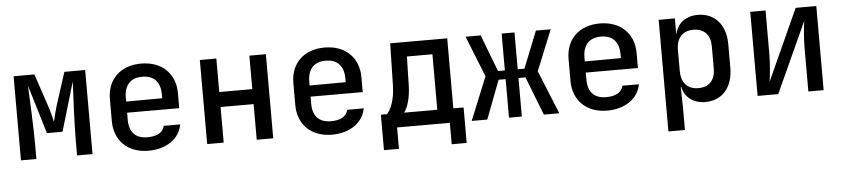

<svg xmlns="http://www.w3.org/2000/svg" viewBox="-44 -816 5487 1251"><g transform="rotate(-5 2700.0 -190.0)"><path d="M167 0V-90C167 -210 158 -391 154 -480L250 -162H352L447 -483C442 -389 433 -200 433 -90V0H534V-550H398L331 -342C317 -297 307 -252 302 -231C298 -252 287 -297 272 -341L202 -550H66V0Z M1123 -347C1123 -476 1035 -560 900 -560C765 -560 678 -476 678 -347V-203C678 -75 765 10 900 10C1017 10 1104 -50 1120 -143H1012C1003 -100 963 -78 901 -78C823 -78 782 -121 782 -203V-249H1123ZM782 -347C782 -428 823 -474 900 -474C977 -474 1018 -429 1018 -348V-323L782 -322Z M1392 0V-233H1608V0H1716V-550H1608V-331H1392V-550H1284V0Z M2323 -347C2323 -476 2235 -560 2100 -560C1965 -560 1878 -476 1878 -347V-203C1878 -75 1965 10 2100 10C2217 10 2304 -50 2320 -143H2212C2203 -100 2163 -78 2101 -78C2023 -78 1982 -121 1982 -203V-249H2323ZM1982 -347C1982 -428 2023 -474 2100 -474C2177 -474 2218 -429 2218 -348V-323L1982 -322Z M2526 140V0H2871V140H2969V-92H2902V-550H2529L2523 -277C2522 -180 2491 -115 2468 -92H2428V140ZM2580 -92C2599 -114 2625 -178 2626 -276L2630 -455H2797V-92Z M3116 0 3212 -252H3258V0H3342V-252H3388L3486 0H3587L3471 -285L3579 -550H3482L3386 -309H3342V-550H3258V-309H3213L3121 -550H3022L3129 -282L3014 0Z M4123 -347C4123 -476 4035 -560 3900 -560C3765 -560 3678 -476 3678 -347V-203C3678 -75 3765 10 3900 10C4017 10 4104 -50 4120 -143H4012C4003 -100 3963 -78 3901 -78C3823 -78 3782 -121 3782 -203V-249H4123ZM3782 -347C3782 -428 3823 -474 3900 -474C3977 -474 4018 -429 4018 -348V-323L3782 -322Z M4542 -560C4463 -560 4408 -518 4392 -448H4391V-550H4285V180H4393V23L4390 -102H4393C4408 -32 4464 10 4542 10C4652 10 4723 -70 4723 -198V-353C4723 -480 4651 -560 4542 -560ZM4615 -203C4615 -126 4574 -84 4504 -84C4435 -84 4393 -128 4393 -205V-346C4393 -422 4435 -466 4504 -466C4574 -466 4615 -424 4615 -347Z M5019 0 5229 -460C5223 -418 5216 -341 5216 -285V0H5316V-550H5181L4970 -85C4977 -129 4984 -209 4984 -265V-550H4884V0Z"/></g></svg>

Font: Tekne LDO SemiBold
Style: Regular
Weight: 600
Monospace: yes
Designer: Alessio Laiso, Mario Rullo, Paolo Rosset
Foundry: Alessio Laiso
Version: Version 1.000;hotconv 1.0.109;makeotfexe 2.5.65596